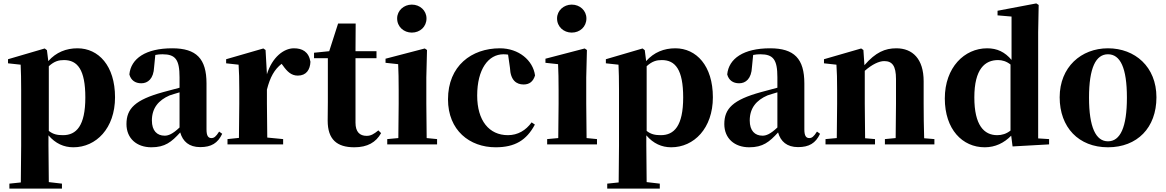

<svg xmlns="http://www.w3.org/2000/svg" viewBox="-20 -846 6831 1125"><path d="M410 17C543 17 654 -94 654 -276C654 -461 557 -563 434 -563C368 -563 309 -540 263 -488L255 -552L242 -562L27 -499V-475L101 -467C103 -419 104 -385 104 -320V7L102 223L35 230V259H343V230L266 221L264 6V-53C305 -5 354 17 410 17ZM266 -458C299 -488 325 -494 355 -494C434 -494 480 -438 480 -275C480 -108 427 -54 349 -54C316 -54 291 -59 266 -79Z M1153 16C1218 16 1256 -7 1282 -62L1264 -75C1245 -45 1234 -37 1219 -37C1200 -37 1190 -50 1190 -88V-357C1190 -502 1131 -563 989 -563C834 -563 747 -503 738 -410C747 -376 772 -358 808 -358C846 -358 880 -384 883 -453L890 -524C905 -527 918 -528 932 -528C1008 -528 1032 -497 1032 -393V-332L935 -306C772 -261 721 -210 721 -119C721 -35 781 17 867 17C947 17 985 -14 1036 -70C1051 -17 1088 16 1153 16ZM1032 -99C991 -60 966 -51 945 -51C900 -51 870 -80 870 -140C870 -213 909 -259 974 -287C988 -292 1009 -298 1032 -305Z M1544 -321C1563 -395 1588 -439 1630 -472L1637 -463C1663 -426 1687 -403 1725 -403C1775 -403 1797 -438 1799 -484C1789 -544 1750 -563 1702 -563C1643 -563 1575 -511 1544 -411L1536 -553L1523 -562L1305 -499V-475L1378 -467C1381 -419 1382 -387 1382 -321V-238C1382 -182 1381 -96 1380 -38L1313 -31V0H1639V-31L1546 -40L1544 -238Z M2056 17C2133 17 2183 -12 2213 -66L2197 -82C2170 -60 2153 -50 2128 -50C2088 -50 2063 -73 2063 -127V-505H2186V-546H2063L2064 -708H1961L1909 -546L1820 -537V-505H1901V-249C1901 -208 1900 -179 1900 -139C1900 -29 1954 17 2056 17Z M2393 -655C2441 -655 2479 -689 2479 -738C2479 -784 2441 -819 2393 -819C2346 -819 2307 -784 2307 -738C2307 -689 2346 -655 2393 -655ZM2313 0H2541V-31L2480 -37C2479 -95 2478 -182 2478 -238V-392L2482 -553L2469 -562L2239 -502V-478L2313 -470C2315 -423 2316 -384 2316 -318V-238L2314 -37L2249 -31V0Z M2884 17C2997 17 3065 -24 3114 -116L3095 -129C3061 -82 3014 -54 2956 -54C2846 -54 2776 -139 2776 -286C2776 -440 2841 -528 2930 -528C2939 -528 2948 -527 2957 -526L2968 -449C2971 -375 3006 -351 3048 -351C3082 -351 3104 -368 3115 -404C3103 -493 3019 -563 2909 -563C2743 -563 2605 -460 2605 -264C2605 -82 2732 17 2884 17Z M3330 -655C3378 -655 3416 -689 3416 -738C3416 -784 3378 -819 3330 -819C3283 -819 3244 -784 3244 -738C3244 -689 3283 -655 3330 -655ZM3250 0H3478V-31L3417 -37C3416 -95 3415 -182 3415 -238V-392L3419 -553L3406 -562L3176 -502V-478L3250 -470C3252 -423 3253 -384 3253 -318V-238L3251 -37L3186 -31V0Z M3913 17C4046 17 4157 -94 4157 -276C4157 -461 4060 -563 3937 -563C3871 -563 3812 -540 3766 -488L3758 -552L3745 -562L3530 -499V-475L3604 -467C3606 -419 3607 -385 3607 -320V7L3605 223L3538 230V259H3846V230L3769 221L3767 6V-53C3808 -5 3857 17 3913 17ZM3769 -458C3802 -488 3828 -494 3858 -494C3937 -494 3983 -438 3983 -275C3983 -108 3930 -54 3852 -54C3819 -54 3794 -59 3769 -79Z M4656 16C4721 16 4759 -7 4785 -62L4767 -75C4748 -45 4737 -37 4722 -37C4703 -37 4693 -50 4693 -88V-357C4693 -502 4634 -563 4492 -563C4337 -563 4250 -503 4241 -410C4250 -376 4275 -358 4311 -358C4349 -358 4383 -384 4386 -453L4393 -524C4408 -527 4421 -528 4435 -528C4511 -528 4535 -497 4535 -393V-332L4438 -306C4275 -261 4224 -210 4224 -119C4224 -35 4284 17 4370 17C4450 17 4488 -14 4539 -70C4554 -17 4591 16 4656 16ZM4535 -99C4494 -60 4469 -51 4448 -51C4403 -51 4373 -80 4373 -140C4373 -213 4412 -259 4477 -287C4491 -292 4512 -298 4535 -305Z M5227 0H5455V-31L5395 -36C5393 -94 5392 -179 5392 -238V-370C5392 -501 5327 -563 5232 -563C5166 -563 5111 -540 5045 -464L5039 -553L5026 -562L4808 -499V-475L4881 -467C4884 -419 4885 -386 4885 -321V-238C4885 -182 4884 -96 4883 -37L4817 -31V0H5107V-31L5049 -36L5047 -238V-431C5090 -469 5131 -488 5161 -488C5208 -488 5230 -460 5230 -383V-238L5228 -37L5165 -31V0Z M5913 12 6127 0V-31L6063 -35V-657L6066 -817L6052 -826L5825 -783V-756L5907 -749V-495C5868 -541 5823 -563 5764 -563C5631 -563 5516 -451 5516 -269C5516 -88 5619 17 5750 17C5811 17 5863 -8 5905 -51ZM5901 -81C5877 -62 5851 -54 5823 -54C5746 -54 5689 -112 5689 -275C5689 -443 5752 -494 5828 -494C5852 -494 5877 -487 5901 -468Z M6472 17C6643 17 6756 -97 6756 -276C6756 -455 6630 -563 6472 -563C6315 -563 6189 -453 6189 -276C6189 -100 6300 17 6472 17ZM6472 -18C6401 -18 6361 -100 6361 -274C6361 -449 6401 -528 6472 -528C6544 -528 6583 -449 6583 -274C6583 -100 6544 -18 6472 -18Z"/></svg>

Font: Source Han Serif KR Heavy
Style: Regular
Weight: 900
Designer: Ryoko NISHIZUKA 西塚涼子 (kana & ideographs); Frank Grießhammer (Latin, Greek & Cyrillic); Wenlong ZHANG 张文龙 (bopomofo); San
Foundry: Adobe
Version: Version 2.001;hotconv 1.1.0;makeotfexe 2.6.0